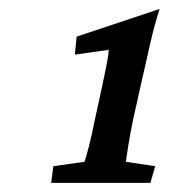

<svg xmlns="http://www.w3.org/2000/svg" viewBox="-20 -601 431 427"><path d="M276.4 -336.9Q268.6 -297.9 265.1 -275.9Q261.7 -253.9 259.8 -241.2L325.2 -231.4L314.5 -194.3H93.8L98.6 -231.4L168 -241.2Q171.9 -252.9 177.7 -275.4Q183.6 -297.9 191.4 -336.9L207 -408.2Q210 -422.9 213.4 -439Q216.8 -455.1 219.2 -468.8Q221.7 -482.4 221.7 -490.2L146.5 -479.5L150.4 -519.5L335 -581.1Q323.2 -544.9 313.5 -501.5Q303.7 -458 295.9 -423.8Z"/></svg>

Font: Crimson Pro Medium
Style: Italic
Weight: 500
Italic angle: -12°
Designer: Jacques Le Bailly
Foundry: Baron von Fonthausen
Version: Version 1.003